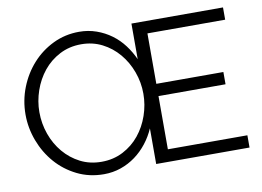

<svg xmlns="http://www.w3.org/2000/svg" viewBox="-77 -833 1307 956"><g transform="rotate(-10 576.5 -355.0)"><path d="M1112 -62V0H640V-180Q623 -141 596.5 -107Q570 -73 536 -48Q502 -23 461.5 -9Q421 5 376 5Q302 5 240.5 -25.5Q179 -56 135 -106.5Q91 -157 66.5 -222Q42 -287 42 -355Q42 -426 67.5 -491Q93 -556 138 -606Q183 -656 244 -685.5Q305 -715 376 -715Q422 -715 463 -700.5Q504 -686 538 -661Q572 -636 597.5 -602Q623 -568 640 -530V-710H1103V-648H710V-393H1049V-331H710V-62ZM375 -58Q435 -58 484 -83.5Q533 -109 567 -151Q601 -193 619.5 -246.5Q638 -300 638 -356Q638 -413 618.5 -466.5Q599 -520 564 -561.5Q529 -603 481 -627.5Q433 -652 375 -652Q315 -652 266 -626.5Q217 -601 183 -559Q149 -517 130.5 -463.5Q112 -410 112 -355Q112 -297 131 -243.5Q150 -190 185 -148.5Q220 -107 268 -82.5Q316 -58 375 -58Z"/></g></svg>

Font: Oxford Sans
Style: Regular
Weight: 400
Designer: Matt McInerney, Pablo Impallari, Rodrigo Fuenzalida
Foundry: Matt McInerney, Pablo Impallari, Rodrigo Fuenzalida
Version: Version 3.000g; ttfautohint (v1.5) -l 8 -r 28 -G 28 -x 14 -D